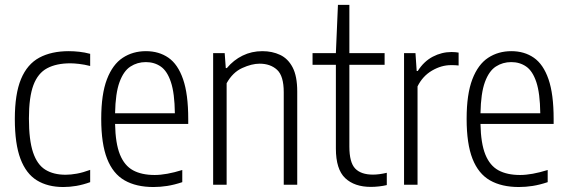

<svg xmlns="http://www.w3.org/2000/svg" viewBox="-20 -760 2333 790"><path d="M240.5 9.5Q176.5 9.5 132 -17.8Q87.5 -45 64.2 -106.5Q41 -168 41 -270.5Q41 -373.5 66.5 -434.8Q92 -496 141.8 -522.8Q191.5 -549.5 263 -549.5Q283.5 -549.5 306.2 -547Q329 -544.5 351 -538.5V-488.5Q327.5 -494.5 305.8 -497Q284 -499.5 269.5 -499.5Q212 -499.5 174 -479.2Q136 -459 117.5 -409.8Q99 -360.5 99 -272.5Q99 -183.5 116 -133Q133 -82.5 166.5 -61.8Q200 -41 250 -41Q271 -41 296 -45.5Q321 -50 351 -61V-10.5Q322 0 294.5 4.8Q267 9.5 240.5 9.5Z M611.5 9.5Q540.5 9.5 492.8 -17.8Q445 -45 420.8 -106.5Q396.5 -168 396.5 -271Q396.5 -372.5 420 -433.8Q443.5 -495 485 -522.2Q526.5 -549.5 580.5 -549.5Q634 -549.5 673 -522.5Q712 -495.5 733.2 -434.2Q754.5 -373 754.5 -270.5V-250H453.5Q455 -170 473.5 -124.2Q492 -78.5 527.5 -59.2Q563 -40 616.5 -40Q664 -40 730 -60.5V-10.5Q697 0.5 668.2 5Q639.5 9.5 611.5 9.5ZM580 -504.5Q545 -504.5 516.8 -486.2Q488.5 -468 471.8 -422.2Q455 -376.5 453.5 -294H699.5Q698.5 -376.5 683.2 -422.2Q668 -468 641.5 -486.2Q615 -504.5 580 -504.5Z M857 0V-541.5H904.5L909 -480H913.5Q941 -513 978.2 -531.2Q1015.5 -549.5 1059.5 -549.5Q1100 -549.5 1132.5 -534.2Q1165 -519 1184 -482.8Q1203 -446.5 1203 -383.5V0H1147.5V-380.5Q1147.5 -447.5 1120 -472.8Q1092.5 -498 1048 -498Q1016 -498 976.8 -480.2Q937.5 -462.5 912.5 -417.5V0Z M1506 9Q1438.5 9 1400.2 -27.2Q1362 -63.5 1362 -149V-493.5H1266V-541.5H1362L1370.5 -740H1417.5V-541.5H1562.5V-493.5H1417.5V-157Q1417.5 -91.5 1441.5 -66.5Q1465.5 -41.5 1514.5 -41.5Q1539.5 -41.5 1571.5 -49V1.5Q1557 5 1539.5 7Q1522 9 1506 9Z M1642.5 0V-541.5H1689.5L1694.5 -468H1699Q1724 -507.5 1760.8 -526.8Q1797.5 -546 1838.5 -546Q1847.5 -546 1854.8 -545.2Q1862 -544.5 1867 -543.5V-490.5Q1859 -491.5 1852 -491.8Q1845 -492 1835.5 -492Q1796 -492 1757.5 -469.5Q1719 -447 1698 -404.5V0Z M2115 9.5Q2044 9.5 1996.2 -17.8Q1948.5 -45 1924.2 -106.5Q1900 -168 1900 -271Q1900 -372.5 1923.5 -433.8Q1947 -495 1988.5 -522.2Q2030 -549.5 2084 -549.5Q2137.5 -549.5 2176.5 -522.5Q2215.5 -495.5 2236.8 -434.2Q2258 -373 2258 -270.5V-250H1957Q1958.5 -170 1977 -124.2Q1995.5 -78.5 2031 -59.2Q2066.5 -40 2120 -40Q2167.5 -40 2233.5 -60.5V-10.5Q2200.5 0.5 2171.8 5Q2143 9.5 2115 9.5ZM2083.5 -504.5Q2048.5 -504.5 2020.2 -486.2Q1992 -468 1975.2 -422.2Q1958.5 -376.5 1957 -294H2203Q2202 -376.5 2186.8 -422.2Q2171.5 -468 2145 -486.2Q2118.5 -504.5 2083.5 -504.5Z"/></svg>

Font: Encode Sans Condensed Light
Style: Regular
Weight: 300
Width: 3
Designer: Multiple Designers
Foundry: Impallari Type
Version: Version 3.000; ttfautohint (v1.8.3) -l 8 -r 50 -G 200 -x 14 